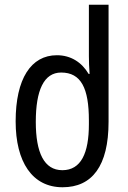

<svg xmlns="http://www.w3.org/2000/svg" viewBox="-20 -780 542 810"><path d="M244 10C368 10 438 -79 438 -266V-760H355V-543C355 -523 356 -494 358 -468H354C325 -517 279 -547 220 -547C111 -547 46 -448 46 -268C46 -97 116 10 244 10ZM243 -62C166 -62 131 -136 131 -266C131 -399 165 -474 238 -474C322 -474 355 -408 355 -272V-256C355 -134 322 -62 243 -62Z"/></svg>

Font: Noto Sans Georgian Condensed
Style: Regular
Weight: 400
Width: 3
Designer: Monotype Design Team, Akaki Razmadze
Foundry: Google LLC
Version: Version 2.005